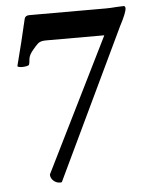

<svg xmlns="http://www.w3.org/2000/svg" viewBox="-49 -666 556 718"><g transform="rotate(-5 229.5 -307.5)"><path d="M147.5 10.7Q133.8 10.7 123 1Q112.3 -8.8 112.3 -22.5L360.4 -523.4H141.6Q120.1 -523.4 110.8 -514.6Q101.6 -505.9 92.8 -495.1Q75.2 -475.6 73.7 -459Q72.3 -442.4 70.3 -438.5Q69.3 -435.5 60.1 -433.6Q50.8 -431.6 40.5 -432.1Q30.3 -432.6 26.4 -436.5Q38.1 -481.4 48.8 -524.9Q59.6 -568.4 69.3 -611.3Q72.3 -623 87.9 -623H376Q383.8 -623 393.6 -623.5Q403.3 -624 416 -625L441.4 -626Q448.2 -626 448.2 -617.2Q448.2 -601.6 421.9 -551.8L154.3 9.8Q152.3 10.7 147.5 10.7Z"/></g></svg>

Font: Crimson Text Bold
Style: Bold
Weight: 700
Designer: Sebastian Kosch
Foundry: Sebastian Kosch
Version: Version 1.10 July 1, 2025